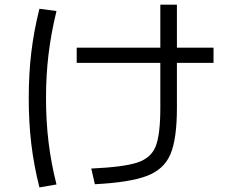

<svg xmlns="http://www.w3.org/2000/svg" viewBox="-20 -775 978 825"><path d="M668.9 -311.5V-504.9H309.6V-570.3H668.9V-754.9H740.2V-570.3H897.5V-504.9H740.2V-311.5Q740.2 -178.7 712.6 -113Q685.1 -47.4 611.8 -19.3Q538.6 8.8 387.7 16.6L372.1 -50.8Q510.3 -57.1 569.6 -76.4Q628.9 -95.7 648.9 -146Q668.9 -196.3 668.9 -311.5ZM103.5 -353.5Q103.5 -458 114.5 -550Q125.5 -642.1 149.4 -737.3L222.7 -727.5Q199.7 -633.3 188.7 -543Q177.7 -452.6 177.7 -353.5Q177.7 -253.9 188.7 -163.6Q199.7 -73.2 222.7 17.6L149.4 30.3Q125.5 -64.5 114.5 -156.5Q103.5 -248.5 103.5 -353.5Z"/></svg>

Font: Pretendard
Style: Regular
Weight: 400
Designer: Base glyphs from Inter by Rasmus Andersson; Hangeul glyphs from Noto Sans CJK(Source Han Sans) by Jang Soo-young and Kan
Foundry: Kil Hyung-jin
Version: Version 1.309